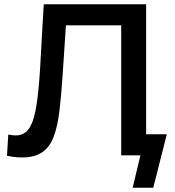

<svg xmlns="http://www.w3.org/2000/svg" viewBox="-20 -733 824 906"><path d="M83 10Q62.5 10 44.2 7.5Q26 5 13 2L19 -98Q39.5 -94 54.5 -94Q96 -94 118.5 -129Q141 -164 152.2 -236.8Q163.5 -309.5 170 -422.5Q174 -494 178 -567.5Q182 -640.5 186.5 -713H669.5V-99.5H767Q759 -67 750.8 -34.5Q742.5 -2 734.5 29Q726.5 59.5 719 91L703 153H606L642.5 0H552V-613.5H291Q287.5 -556.5 283.5 -498.5Q279.5 -440 275.5 -378.5Q269 -280.5 260.2 -207.8Q251.5 -135 232.8 -86.5Q214 -38 178.5 -14Q143 10 83 10Z"/></svg>

Font: Heraclito Medium
Style: Regular
Weight: 500
Designer: Kostas Bartsokas (font) & Cristiano Sobral (main changes)
Foundry: Kostas Bartsokas (font) & Cristiano Sobral (main changes)
Version: Version 1.00;July 8, 2020;FontCreator 13.0.0.2655 64-bit